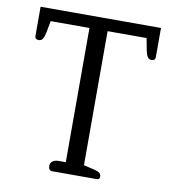

<svg xmlns="http://www.w3.org/2000/svg" viewBox="-79 -765 754 834"><g transform="rotate(10 298.0 -347.5)"><path d="M190 -21Q190 -34 200 -41.5Q210 -49 227 -49H258V-641H87L77 -588Q73 -569 67 -560Q61 -551 50 -551Q33 -551 33 -566V-695H564V-566Q564 -551 547 -551Q536 -551 530 -560Q524 -569 520 -588L510 -641H338V-50L388 -38Q403 -34 409.5 -28.5Q416 -23 416 -13Q416 0 404 0H207Q190 0 190 -21Z"/></g></svg>

Font: Maitree
Style: Regular
Weight: 400
Designer: CadsonDemak Team
Foundry: CadsonDemak
Version: Version 1.000